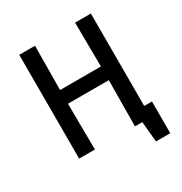

<svg xmlns="http://www.w3.org/2000/svg" viewBox="-190 -839 1061 1117"><g transform="rotate(-30 340.5 -280.0)"><path d="M535 137 515 -76H631V137ZM98 0V-697H204L201 -366L154 -401H523L476 -366L473 -697H579V0H473L476 -344L523 -309H154L201 -344L204 0Z"/></g></svg>

Font: Ruda SemiBold
Style: Regular
Weight: 600
Designer: Mariela Monsalve and Angelina Sanchez
Foundry: Mariela Monsalve and Angelina Sanchez
Version: Version 2.001